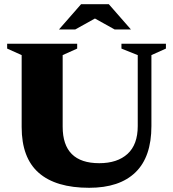

<svg xmlns="http://www.w3.org/2000/svg" viewBox="-20 -878 823 913"><path d="M635 -278.5V-616L557.5 -647V-670H769V-647L700 -616V-278.5Q700 -132 624.2 -58.5Q548.5 15 404 15Q245.5 15 164.2 -56.2Q83 -127.5 83 -273.5V-616L14 -647V-670H347V-647L278 -616V-275.5Q278 -102 452 -102Q538 -102 586.5 -146.2Q635 -190.5 635 -278.5ZM525 -738 431.5 -790 338 -738H260.5L365.5 -858H497.5L602.5 -738Z"/></svg>

Font: Newsreader Text ExtraBold
Style: Regular
Weight: 800
Designer: Hugues Gentile
Foundry: Production Type
Version: Version 1.001